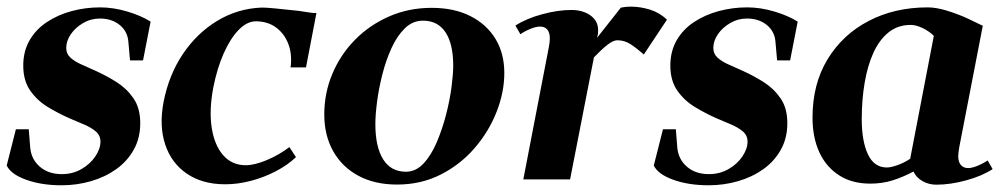

<svg xmlns="http://www.w3.org/2000/svg" viewBox="-22 -540 3020 578"><path d="M163.4 17.8Q103 17.8 56.7 1.1Q10.4 -15.6 -1.8 -41.8L25.8 -150.8H64.6L69 -95.2Q72.4 -60 98.2 -37.9Q124 -15.8 164 -15.8Q196.6 -15.8 223 -30.9Q249.4 -46 264.9 -69Q280.4 -92 280.4 -113.6Q280.4 -132.2 266.7 -144Q253 -155.8 231.6 -165Q210.2 -174.2 186.4 -184.2Q153.8 -198.6 122 -217.8Q90.2 -237 69.1 -267.1Q48 -297.2 48 -342.4Q48 -385.8 67.1 -418.8Q86.2 -451.8 119.4 -473.7Q152.6 -495.6 194 -506.7Q235.4 -517.8 279.4 -517.8Q319 -517.8 360.6 -505.5Q402.2 -493.2 431.4 -475L408.6 -358.2H369.4L364.4 -414.8Q361.8 -446 338 -465.1Q314.2 -484.2 278.8 -484.2Q251.6 -484.2 228.2 -470.6Q204.8 -457 191.1 -436.8Q177.4 -416.6 177.4 -396Q177.4 -377.8 190.6 -366Q203.8 -354.2 224.7 -345.2Q245.6 -336.2 268 -325.8Q299 -311.8 329.3 -292.6Q359.6 -273.4 379.9 -243.9Q400.2 -214.4 400.2 -169.2Q400.2 -124.2 380.6 -89.2Q361 -54.2 327.6 -30.5Q294.2 -6.8 251.6 5.5Q209 17.8 163.4 17.8Z M656 14.8Q587.6 14.8 540.8 -17Q494 -48.8 475.3 -105.1Q456.6 -161.4 470.6 -234Q486.6 -315.2 528.8 -377.8Q571 -440.4 632 -477.3Q693 -514.2 765 -517.2Q776 -517.6 806.8 -514.6Q837.6 -511.6 878 -507.2Q895 -504.6 909 -502.4Q923 -500.2 930.6 -500.8L899.2 -337.2H852.8Q858 -376.4 845.9 -407.9Q833.8 -439.4 808.1 -457.9Q782.4 -476.4 745.8 -475.8Q720 -474.6 695.5 -449Q671 -423.4 651.3 -379Q631.6 -334.6 620.2 -277Q607.2 -208.8 615.3 -155.8Q623.4 -102.8 649.9 -72.7Q676.4 -42.6 717.8 -42.6Q744.2 -42.6 781.1 -58Q818 -73.4 849.2 -97.2L869 -67Q844 -43 808.2 -24.4Q772.4 -5.8 733 4.5Q693.6 14.8 656 14.8Z M1173.4 15.6Q1106.2 15.6 1057 -10.8Q1007.8 -37.2 981 -84.9Q954.2 -132.6 954.2 -195.4Q954.2 -260 978.6 -317.9Q1003 -375.8 1046.8 -420.3Q1090.6 -464.8 1149.6 -490.6Q1208.6 -516.4 1277.4 -516.4Q1344.6 -516.4 1393.6 -491.8Q1442.6 -467.2 1469.4 -423.3Q1496.2 -379.4 1496.2 -320.2Q1496.2 -262.6 1472.9 -203.2Q1449.6 -143.8 1406.8 -94.2Q1364 -44.6 1304.7 -14.5Q1245.4 15.6 1173.4 15.6ZM1200 -23Q1229.8 -23 1252.9 -47.7Q1276 -72.4 1292.7 -111.5Q1309.4 -150.6 1320.8 -194.7Q1332.2 -238.8 1337.3 -278.2Q1342.4 -317.6 1342.4 -342.2Q1342.4 -407.6 1319.2 -442.7Q1296 -477.8 1251.4 -477.8Q1220.2 -477.8 1196.6 -454.6Q1173 -431.4 1156.3 -394.6Q1139.6 -357.8 1128.9 -315.4Q1118.2 -273 1113.1 -233.6Q1108 -194.2 1108 -166.6Q1108 -97.8 1131.4 -60.4Q1154.8 -23 1200 -23Z M1553.4 0 1630.2 -398Q1633.2 -413 1633.2 -424Q1633.2 -460 1603.2 -460Q1592.2 -460 1575.7 -453.5Q1559.2 -447 1544.6 -437L1529.6 -463Q1562 -484 1609.6 -497Q1657.2 -510 1698.8 -510Q1720 -510 1737.9 -503.1Q1755.8 -496.2 1767.2 -482.8Q1778.6 -469.4 1778.6 -448.8Q1778.6 -441.8 1778 -437.5Q1777.4 -433.2 1775.4 -426.2L1847 -517Q1852.6 -518.2 1860.3 -519.1Q1868 -520 1877.4 -520Q1905.6 -520 1934.7 -511Q1963.8 -502 1985.8 -480.8L1916.2 -376Q1894.6 -395 1876.3 -406.9Q1858 -418.8 1836.4 -418.8Q1824.2 -418.8 1806.7 -405.2Q1789.2 -391.6 1766 -367.4L1694.2 0Z M2111.4 17.8Q2051 17.8 2004.7 1.1Q1958.4 -15.6 1946.2 -41.8L1973.8 -150.8H2012.6L2017 -95.2Q2020.4 -60 2046.2 -37.9Q2072 -15.8 2112 -15.8Q2144.6 -15.8 2171 -30.9Q2197.4 -46 2212.9 -69Q2228.4 -92 2228.4 -113.6Q2228.4 -132.2 2214.7 -144Q2201 -155.8 2179.6 -165Q2158.2 -174.2 2134.4 -184.2Q2101.8 -198.6 2070 -217.8Q2038.2 -237 2017.1 -267.1Q1996 -297.2 1996 -342.4Q1996 -385.8 2015.1 -418.8Q2034.2 -451.8 2067.4 -473.7Q2100.6 -495.6 2142 -506.7Q2183.4 -517.8 2227.4 -517.8Q2267 -517.8 2308.6 -505.5Q2350.2 -493.2 2379.4 -475L2356.6 -358.2H2317.4L2312.4 -414.8Q2309.8 -446 2286 -465.1Q2262.2 -484.2 2226.8 -484.2Q2199.6 -484.2 2176.2 -470.6Q2152.8 -457 2139.1 -436.8Q2125.4 -416.6 2125.4 -396Q2125.4 -377.8 2138.6 -366Q2151.8 -354.2 2172.7 -345.2Q2193.6 -336.2 2216 -325.8Q2247 -311.8 2277.3 -292.6Q2307.6 -273.4 2327.9 -243.9Q2348.2 -214.4 2348.2 -169.2Q2348.2 -124.2 2328.6 -89.2Q2309 -54.2 2275.6 -30.5Q2242.2 -6.8 2199.6 5.5Q2157 17.8 2111.4 17.8Z M2797 16Q2774.4 16 2755.4 5.4Q2736.4 -5.2 2728 -23.6Q2695.4 -6.4 2664.4 3.2Q2633.4 12.8 2597.8 12.8Q2542.6 12.8 2503.6 -12.5Q2464.6 -37.8 2444.3 -82.2Q2424 -126.6 2424 -186Q2424 -287 2469.2 -361.4Q2514.4 -435.8 2592.8 -476.8Q2671.2 -517.8 2770.8 -517.8Q2796.4 -517.8 2829.3 -507.7Q2862.2 -497.6 2891.2 -484.2L2936.6 -462.4L2865.6 -96Q2864.6 -89 2863.6 -82Q2862.6 -75 2862.6 -70Q2862.6 -52.8 2870.5 -43.4Q2878.4 -34 2892.6 -34Q2903.6 -34 2919.9 -40.5Q2936.2 -47 2951.2 -57L2966.2 -31Q2934.2 -10 2886.4 3Q2838.6 16 2797 16ZM2647.8 -35.8Q2660 -35.8 2680.2 -43Q2700.4 -50.2 2718 -62L2789.2 -432Q2775 -446.2 2755.3 -455.6Q2735.6 -465 2719.6 -465Q2680.8 -465 2652.8 -442.4Q2624.8 -419.8 2607.1 -380.6Q2589.4 -341.4 2580.8 -290Q2572.2 -238.6 2572.2 -181Q2572.2 -115.2 2590.8 -75.5Q2609.4 -35.8 2647.8 -35.8Z"/></svg>

Font: Wittgenstein
Style: Italic
Weight: 400
Italic angle: -11°
Designer: Jörg Drees
Foundry: Jörg Drees
Version: Version 1.500